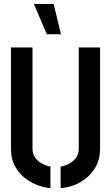

<svg xmlns="http://www.w3.org/2000/svg" viewBox="-20 -938 557 963"><path d="M215 -766 150 -918H249L286 -766ZM233 5Q211 5 177.5 -6Q144 -17 111.5 -40Q79 -63 57 -101Q35 -139 35 -193V-700H143V-193Q143 -168 154.5 -150.5Q166 -133 182 -122.5Q198 -112 212.5 -107.5Q227 -103 233 -103ZM284 5V-103Q291 -103 305.5 -107.5Q320 -112 336 -122.5Q352 -133 363.5 -150Q375 -167 375 -193V-700H482V-193Q482 -139 460 -101Q438 -63 406 -39.5Q374 -16 340.5 -5.5Q307 5 284 5Z"/></svg>

Font: Stick No Bills ExtraLight SemiBold
Style: Regular
Weight: 600
Version: Version 2.000